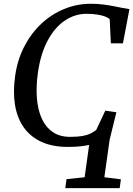

<svg xmlns="http://www.w3.org/2000/svg" viewBox="-20 -771 709 1022"><path d="M327.5 230.5 334 182.5 430.5 172.5 454.5 0.5Q434 5 406.5 8Q379 11 341 11Q260 11 201.5 -15.5Q143 -42 107.5 -91.5Q72 -141 60.2 -210.8Q48.5 -280.5 60.5 -366.5Q72.5 -452 108.8 -522.5Q145 -593 199.5 -644.2Q254 -695.5 321.8 -723.2Q389.5 -751 464 -751Q498 -751 527.8 -747.2Q557.5 -743.5 583.2 -738.5Q609 -733.5 630.8 -729Q652.5 -724.5 669 -722.5L634.5 -540.5H570L564 -668Q557.5 -676 541.2 -682.5Q525 -689 499.8 -693.2Q474.5 -697.5 440 -697.5Q379 -697.5 325.2 -661.5Q271.5 -625.5 233.8 -555.2Q196 -485 181.5 -382Q172 -313 176.2 -251.5Q180.5 -190 201 -143Q221.5 -96 259.2 -69.2Q297 -42.5 353.5 -42.5Q393.5 -42.5 419.2 -47.2Q445 -52 462 -60.5Q479 -69 492 -79L540.5 -182L599.5 -173.5L563.5 -27L535.5 172.5L623.5 183.5L617 230.5Z"/></svg>

Font: Merriweather 24pt
Style: Italic
Weight: 400
Italic angle: -7.8°
Designer: Eben Sorkin
Foundry: Eben Sorkin
Version: Version 2.101